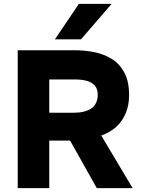

<svg xmlns="http://www.w3.org/2000/svg" viewBox="-20 -966 740 986"><path d="M71 0V-708H363Q413 -708 462.5 -698.5Q512 -689 553 -664Q594 -639 618.5 -593.5Q643 -548 643 -477Q643 -429 627 -388Q611 -347 579.5 -317Q548 -287 500 -270L661 0H477L340 -244H233V0ZM233 -387H358Q387 -387 409.5 -392.5Q432 -398 448 -408.5Q464 -419 472.5 -436Q481 -453 482 -477Q482 -510 466.5 -527Q451 -544 425 -551Q399 -558 365 -558H233ZM262 -764 385 -946H553L396 -764Z"/></svg>

Font: Onest ExtraBold
Style: Regular
Weight: 800
Designer: Dmitri Voloshin, Andrey Kudryavtsev
Foundry: Dmitri Voloshin, Andrey Kudryavtsev
Version: Version 1.000;gftools[0.9.33]